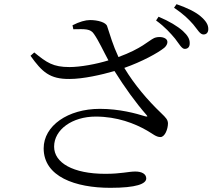

<svg xmlns="http://www.w3.org/2000/svg" viewBox="-20 -850 1040 919"><path d="M818 -665C838 -639 850 -616 864 -616C879 -616 888 -625 888 -642C889 -662 879 -680 855 -702C829 -725 791 -748 739 -770L727 -752C770 -721 797 -690 818 -665ZM905 -733C926 -708 937 -685 954 -685C968 -685 977 -694 977 -711C977 -732 966 -750 939 -773C915 -793 877 -812 825 -830L813 -813C859 -782 883 -758 905 -733ZM458 -329C305 -329 189 -248 189 -140C189 -4 341 49 508 49C633 49 680 30 680 4C680 -17 659 -29 628 -29C594 -29 561 -18 484 -18C329 -18 239 -71 239 -148C239 -230 326 -292 438 -292C541 -292 625 -259 684 -225C712 -209 727 -194 748 -194C769 -194 784 -232 784 -260C783 -277 775 -286 751 -309C687 -370 623 -445 575 -525C660 -555 735 -596 766 -621C780 -633 786 -650 777 -661C766 -674 737 -676 718 -668C689 -654 659 -618 547 -577C520 -635 507 -682 493 -724C488 -743 448 -754 411 -754C389 -754 360 -746 327 -729L331 -710C388 -711 413 -713 430 -687C453 -654 474 -607 499 -561C441 -543 364 -529 313 -529C234 -529 204 -550 144 -599L126 -583C181 -506 218 -471 313 -472C378 -472 466 -492 528 -510C576 -433 630 -358 681 -300C688 -292 686 -291 676 -293C631 -307 552 -329 458 -329Z"/></svg>

Font: Harano Aji Mincho TW
Style: Regular
Weight: 400
Foundry: Masamichi Hosoda
Version: HaranoAjiMinchoTW-Regular version 20230610;ttx 4.39.4